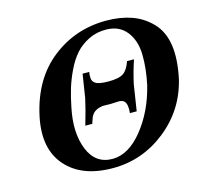

<svg xmlns="http://www.w3.org/2000/svg" viewBox="-104 -825 1031 957"><g transform="rotate(-15 412.0 -346.5)"><path d="M797 -332Q761 -180 639.5 -83.5Q518 13 366 13Q205 13 124.5 -79.5Q44 -172 78 -332Q117 -513 239 -609.5Q361 -706 521 -706Q594 -706 652 -685.5Q710 -665 753 -620Q796 -575 807 -503.5Q818 -432 797 -332ZM636 -341Q654 -425 652.5 -496.5Q651 -568 614.5 -615Q578 -662 511 -663Q461 -664 419.5 -643.5Q378 -623 350 -591.5Q322 -560 300 -514Q278 -468 265.5 -426.5Q253 -385 243 -335Q216 -208 252 -119.5Q288 -31 377 -32Q459 -33 531.5 -123Q604 -213 636 -341ZM606 -484Q586 -424 573 -365L552 -230H517Q522 -275 506 -292Q501 -297 493 -299Q485 -301 478 -301Q471 -301 457 -300Q443 -299 434 -299Q430 -299 414.5 -299.5Q399 -300 394 -299.5Q389 -299 379 -296.5Q369 -294 360 -289Q355 -286 351 -283Q347 -280 344.5 -277Q342 -274 339 -269.5Q336 -265 334.5 -262.5Q333 -260 331 -253.5Q329 -247 328 -245Q327 -243 325 -236Q323 -229 322 -227H286Q310 -308 321 -360L340 -481H374Q371 -464 372.5 -448Q374 -432 387 -423Q403 -410 455 -410Q510 -410 533 -426Q556 -442 570 -484Z"/></g></svg>

Font: GFS Artemisia
Style: Bold Italic
Weight: 700
Italic angle: -12°
Designer: Designed by Takis Katsoulidis and George D. Matthiopoulos.
Foundry: Designed by Takis Katsoulidis and George D. Matthiopoulos.
Version: Version 1.0